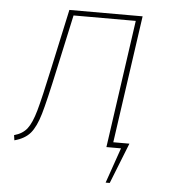

<svg xmlns="http://www.w3.org/2000/svg" viewBox="-49 -564 657 747"><g transform="rotate(5 279.5 -190.5)"><path d="M407 -21H470L407 138H391L439 0H382L453 -499H210L164 -288Q136 -158 121 -107Q106 -56 85 -31Q64 -6 23 5L20 -15Q53 -24 70.5 -46.5Q88 -69 102 -118.5Q116 -168 142 -289L192 -519H478Z"/></g></svg>

Font: FiraGO Thin
Style: Italic
Weight: 100
Italic angle: -8°
Designer: bBox Type GmbH
Foundry: bBox Type GmbH
Version: Version 1.001